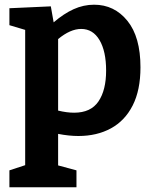

<svg xmlns="http://www.w3.org/2000/svg" viewBox="-20 -566 648 816"><path d="M20 230V158L87 136V-439L20 -459V-531L196 -539L208 -471Q251 -508 293 -527Q335 -546 380 -546Q466 -546 521.5 -477.5Q577 -409 577 -280Q577 -183 544 -118Q511 -53 451.5 -20.5Q392 12 313 12Q273 12 227 3V137L305 158V230ZM295 -87Q366 -87 398.5 -135Q431 -183 431 -266Q431 -348 403 -395.5Q375 -443 325 -443Q279 -443 227 -400V-96Q264 -87 295 -87Z"/></svg>

Font: Bitter
Style: Bold
Weight: 700
Designer: Sol Matas, and Bitter project Authors
Foundry: Sol Matas
Version: Version 2.001